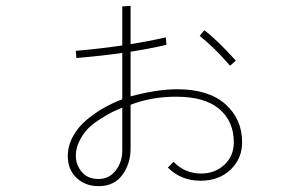

<svg xmlns="http://www.w3.org/2000/svg" viewBox="-20 -597 1040 654"><path d="M210.9 -65.4Q210.9 -100.6 229 -133.3Q247.1 -166 276.4 -189.9Q305.7 -213.9 335.4 -230.5Q365.2 -247.1 396.5 -258.8V-575.2L424.8 -577.1V-268.6Q514.6 -293 584 -293Q690.4 -293 747.6 -242.2Q804.7 -191.4 804.7 -112.3Q804.7 -56.6 765.1 -19Q725.6 18.6 664.1 18.6Q595.7 18.6 551.8 -26.4L571.3 -45.9Q609.4 -5.9 665 -5.9Q711.9 -5.9 744.1 -35.6Q776.4 -65.4 776.4 -112.3Q776.4 -183.6 727.1 -225.6Q677.7 -267.6 580.1 -267.6Q496.1 -267.6 424.8 -240.2V-90.8Q424.8 -40 397 -1.5Q369.1 37.1 315.4 37.1Q270.5 37.1 240.7 8.8Q210.9 -19.5 210.9 -65.4ZM238.3 -423.8Q407.2 -438.5 544.9 -469.7L546.9 -444.3Q418 -414.1 240.2 -399.4ZM660.2 -474.6 675.8 -494.1Q718.8 -461.9 783.2 -390.6L763.7 -373Q710.9 -434.6 660.2 -474.6ZM238.3 -66.4Q238.3 -36.1 258.3 -11.7Q278.3 12.7 315.4 12.7Q351.6 12.7 374 -16.1Q396.5 -44.9 396.5 -84V-230.5Q376 -221.7 364.3 -216.3Q352.5 -210.9 325.2 -193.8Q297.9 -176.8 281.7 -161.1Q265.6 -145.5 252 -119.6Q238.3 -93.8 238.3 -66.4Z"/></svg>

Font: Gothic A1 Thin
Style: Regular
Weight: 250
Designer: HanYang I&C Co.,Ltd.
Foundry: HanYang I&C Co.,Ltd.
Version: Version 2.50